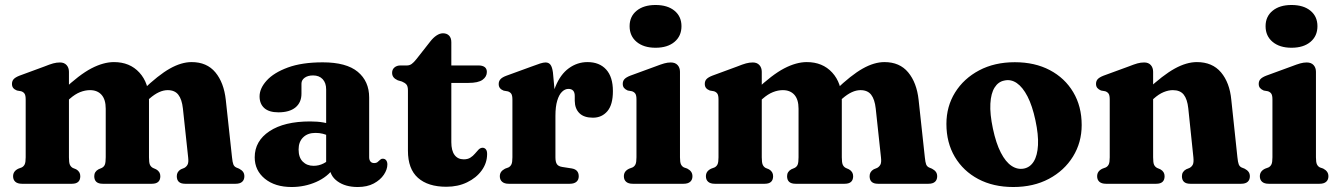

<svg xmlns="http://www.w3.org/2000/svg" viewBox="-20 -737 5369 770"><path d="M256.5 -449V-106Q256.5 -85 260.2 -76.5Q264 -68 272 -63.5L285.5 -58Q302 -48.5 302 -30.5Q302 0 268.5 0H68Q50.5 0 41.5 -8Q32.5 -16 32.5 -30Q32.5 -40.5 37.8 -48Q43 -55.5 53.5 -60.5L67 -65.5Q75 -69.5 79 -77.8Q83 -86 83 -106V-337.5Q83 -354.5 78.5 -361.2Q74 -368 65 -371L48 -374Q38 -378 33 -384.2Q28 -390.5 28 -400.5Q28 -412 34.8 -419.5Q41.5 -427 58 -433.5L158.5 -470.5Q179.5 -479 193.2 -482.8Q207 -486.5 220.5 -486.5Q237.5 -486.5 247 -476Q256.5 -465.5 256.5 -449ZM241.5 -324.5 212.5 -356.5 233 -376Q298 -437.5 346.5 -462.8Q395 -488 437 -488Q500.5 -488 539 -446Q577.5 -404 577.5 -334.5V-106Q577.5 -85 581.2 -76.5Q585 -68 593.5 -63.5L606 -58Q623 -48.5 623 -30.5Q623 0 589 0H392Q358 0 358 -30.5Q358 -48.5 375 -58L388 -63.5Q397 -68 400.5 -76.8Q404 -85.5 404 -106.5V-301Q404 -338 387.2 -356.8Q370.5 -375.5 341 -375.5Q321.5 -375.5 301.2 -367.5Q281 -359.5 260 -341ZM561 -325 532 -357 552.5 -376Q615 -436 661.2 -462Q707.5 -488 748.5 -488Q809.5 -488 843.8 -446.8Q878 -405.5 885.5 -336.5L910.5 -106Q912.5 -86 915.8 -77.8Q919 -69.5 927 -65.5L939 -60.5Q949.5 -55 954.8 -47.8Q960 -40.5 960 -30Q960 -16 951.2 -8Q942.5 0 925 0H722.5Q689 0 689 -30.5Q689 -48.5 705.5 -58L719 -63.5Q727.5 -68 732.2 -76.8Q737 -85.5 734.5 -106.5L713.5 -302Q709.5 -338.5 695.2 -357Q681 -375.5 652.5 -375.5Q635.5 -375.5 617.5 -367.2Q599.5 -359 579.5 -341.5Z M1302 -69.5V-82L1288 -85V-378.5Q1288 -404.5 1274 -419.5Q1260 -434.5 1235.5 -434.5Q1214.5 -434.5 1201.8 -425.2Q1189 -416 1189 -401.5V-361.5Q1189 -326 1165 -306.2Q1141 -286.5 1096.5 -286.5Q1059 -286.5 1040 -303.5Q1021 -320.5 1021 -350.5Q1021 -382.5 1049.5 -414Q1078 -445.5 1134.2 -466.2Q1190.5 -487 1274.5 -487Q1369 -487 1414.8 -449Q1460.5 -411 1460.5 -346V-106.5Q1460.5 -96 1465.5 -89.5Q1470.5 -83 1481 -83Q1489 -83 1493.5 -86.5Q1498 -90 1502 -94Q1504.5 -96.5 1507.5 -98.5Q1510.5 -100.5 1515 -100.5Q1524 -100.5 1528.8 -94Q1533.5 -87.5 1533.5 -77.5Q1533.5 -57.5 1519.5 -36.5Q1505.5 -15.5 1479 -1.2Q1452.5 13 1414.5 13Q1365 13 1333.5 -9.8Q1302 -32.5 1302 -69.5ZM1001.5 -106Q1001.5 -171.5 1060.8 -210.8Q1120 -250 1223.5 -250Q1253.5 -250 1277.2 -245.8Q1301 -241.5 1317 -234L1302 -190.5Q1288.5 -197 1275 -200.5Q1261.5 -204 1245 -204Q1214 -204 1195.8 -186.2Q1177.5 -168.5 1177.5 -137.5Q1177.5 -105.5 1194.2 -88.8Q1211 -72 1237.5 -72Q1259 -72 1277.5 -81.5Q1296 -91 1307.5 -105.5L1319.5 -64.5Q1294 -27.5 1247.8 -7.2Q1201.5 13 1149.5 13Q1083 13 1042.2 -20.2Q1001.5 -53.5 1001.5 -106Z M1592 -410 1575 -415Q1564 -420 1558.2 -427.2Q1552.5 -434.5 1552.5 -445Q1552.5 -458.5 1562 -466.5Q1571.5 -474.5 1586 -474.5H1612Q1622.5 -474.5 1631 -480.5Q1639.5 -486.5 1650.5 -500.5L1705.5 -570.5Q1717.5 -586 1730.8 -594.8Q1744 -603.5 1756.5 -603.5Q1772 -603.5 1781 -594.2Q1790 -585 1790 -567.5V-167Q1790 -133 1803 -115.5Q1816 -98 1840 -98Q1856 -98 1866.5 -104.8Q1877 -111.5 1884.5 -120.5Q1892 -129.5 1899 -136.8Q1906 -144 1915 -144.5Q1923.5 -144.5 1928.8 -137.8Q1934 -131 1933.5 -117.5Q1933 -82.5 1911.5 -53Q1890 -23.5 1853.2 -5.8Q1816.5 12 1770 12Q1696.5 12 1656.2 -23.8Q1616 -59.5 1616 -132.5V-374Q1616 -391 1610 -398Q1604 -405 1592 -410ZM1726.5 -404.5V-474.5H1899.5Q1915 -474.5 1923.8 -468Q1932.5 -461.5 1932.5 -448.5Q1932.5 -429.5 1915.2 -417Q1898 -404.5 1858.5 -404.5Z M2187.5 -265Q2187.5 -340 2207.5 -389.5Q2227.5 -439 2261.5 -463.5Q2295.5 -488 2336 -488Q2384 -488 2411 -458.2Q2438 -428.5 2438 -371.5Q2438 -317 2415.8 -291Q2393.5 -265 2358 -265Q2322 -265 2303.8 -283Q2285.5 -301 2285 -332.5V-352Q2285 -366.5 2278.5 -373.5Q2272 -380.5 2259.5 -380.5Q2246 -380.5 2234 -369Q2222 -357.5 2214.8 -333.5Q2207.5 -309.5 2207.5 -272.5ZM2197.5 -446.5 2207.5 -338.5V-106Q2207.5 -88 2213.2 -79Q2219 -70 2234.5 -67.5L2273 -61.5Q2287.5 -59 2294.2 -51Q2301 -43 2301 -30Q2301 -16 2291.8 -8Q2282.5 0 2265 0H2020Q2003 0 1993.8 -8Q1984.5 -16 1984.5 -30Q1984.5 -40.5 1989.8 -47.8Q1995 -55 2005.5 -60.5L2019 -65.5Q2027 -69.5 2031 -77.8Q2035 -86 2035 -106V-337Q2035 -354 2030.5 -360.8Q2026 -367.5 2017 -370.5L2000 -373.5Q1990.5 -377 1985.2 -383.5Q1980 -390 1980 -400Q1980 -411.5 1987 -419.2Q1994 -427 2010 -433L2110 -469.5Q2133.5 -478.5 2146.5 -482.5Q2159.5 -486.5 2168 -486.5Q2180.5 -486.5 2187.5 -477.5Q2194.5 -468.5 2197.5 -446.5Z M2707 -449V-106Q2707 -86 2711 -77.8Q2715 -69.5 2723 -65.5L2736 -61Q2746.5 -55.5 2751.8 -48Q2757 -40.5 2757 -30Q2757 -16 2748 -8Q2739 0 2721.5 0H2517.5Q2500 0 2491 -8Q2482 -16 2482 -30Q2482 -40.5 2487.2 -48Q2492.5 -55.5 2503 -60.5L2516.5 -65.5Q2524.5 -69.5 2528.5 -77.8Q2532.5 -86 2532.5 -106V-338Q2532.5 -354.5 2528 -361.2Q2523.5 -368 2514.5 -371L2497.5 -374Q2488 -378 2482.8 -384.2Q2477.5 -390.5 2477.5 -400.5Q2477.5 -412 2484.2 -419.5Q2491 -427 2507.5 -433.5L2608.5 -470.5Q2630.5 -479 2644 -482.8Q2657.5 -486.5 2670 -486.5Q2688 -486.5 2697.5 -476Q2707 -465.5 2707 -449ZM2609 -545.5Q2561.5 -545.5 2533.2 -569Q2505 -592.5 2505 -632Q2505 -671 2533.2 -694Q2561.5 -717 2609 -717Q2657 -717 2685 -694Q2713 -671 2713 -632Q2713 -592.5 2685 -569Q2657 -545.5 2609 -545.5Z M3035 -449V-106Q3035 -85 3038.8 -76.5Q3042.5 -68 3050.5 -63.5L3064 -58Q3080.5 -48.5 3080.5 -30.5Q3080.5 0 3047 0H2846.5Q2829 0 2820 -8Q2811 -16 2811 -30Q2811 -40.5 2816.2 -48Q2821.5 -55.5 2832 -60.5L2845.5 -65.5Q2853.5 -69.5 2857.5 -77.8Q2861.5 -86 2861.5 -106V-337.5Q2861.5 -354.5 2857 -361.2Q2852.5 -368 2843.5 -371L2826.5 -374Q2816.5 -378 2811.5 -384.2Q2806.5 -390.5 2806.5 -400.5Q2806.5 -412 2813.2 -419.5Q2820 -427 2836.5 -433.5L2937 -470.5Q2958 -479 2971.8 -482.8Q2985.5 -486.5 2999 -486.5Q3016 -486.5 3025.5 -476Q3035 -465.5 3035 -449ZM3020 -324.5 2991 -356.5 3011.5 -376Q3076.5 -437.5 3125 -462.8Q3173.5 -488 3215.5 -488Q3279 -488 3317.5 -446Q3356 -404 3356 -334.5V-106Q3356 -85 3359.8 -76.5Q3363.5 -68 3372 -63.5L3384.5 -58Q3401.5 -48.5 3401.5 -30.5Q3401.5 0 3367.5 0H3170.5Q3136.5 0 3136.5 -30.5Q3136.5 -48.5 3153.5 -58L3166.5 -63.5Q3175.5 -68 3179 -76.8Q3182.5 -85.5 3182.5 -106.5V-301Q3182.5 -338 3165.8 -356.8Q3149 -375.5 3119.5 -375.5Q3100 -375.5 3079.8 -367.5Q3059.5 -359.5 3038.5 -341ZM3339.5 -325 3310.5 -357 3331 -376Q3393.5 -436 3439.8 -462Q3486 -488 3527 -488Q3588 -488 3622.2 -446.8Q3656.5 -405.5 3664 -336.5L3689 -106Q3691 -86 3694.2 -77.8Q3697.5 -69.5 3705.5 -65.5L3717.5 -60.5Q3728 -55 3733.2 -47.8Q3738.5 -40.5 3738.5 -30Q3738.5 -16 3729.8 -8Q3721 0 3703.5 0H3501Q3467.5 0 3467.5 -30.5Q3467.5 -48.5 3484 -58L3497.5 -63.5Q3506 -68 3510.8 -76.8Q3515.5 -85.5 3513 -106.5L3492 -302Q3488 -338.5 3473.8 -357Q3459.5 -375.5 3431 -375.5Q3414 -375.5 3396 -367.2Q3378 -359 3358 -341.5Z M4050 -487.5Q4130 -487.5 4190.2 -455.8Q4250.5 -424 4284.2 -367.2Q4318 -310.5 4318 -235.5Q4318 -165.5 4283 -109Q4248 -52.5 4186.5 -19.8Q4125 13 4043.5 13Q3963.5 13 3903.2 -19Q3843 -51 3809.2 -108Q3775.5 -165 3775.5 -240Q3775.5 -310 3810.2 -366Q3845 -422 3906.8 -454.8Q3968.5 -487.5 4050 -487.5ZM4086.5 -61Q4111.5 -66 4126 -89.8Q4140.5 -113.5 4142.8 -155Q4145 -196.5 4132.5 -254.5Q4120 -313 4100.8 -350.2Q4081.5 -387.5 4057.8 -403.8Q4034 -420 4008 -414Q3983.5 -409.5 3968.8 -386Q3954 -362.5 3951.8 -321.2Q3949.5 -280 3962 -221Q3974.5 -162 3993.8 -124.8Q4013 -87.5 4036.8 -71.8Q4060.5 -56 4086.5 -61Z M4604.5 -449V-106Q4604.5 -85 4608.2 -76.5Q4612 -68 4620.5 -63.5L4633.5 -58Q4650.5 -48.5 4650.5 -30.5Q4650.5 0 4617 0H4415.5Q4398 0 4389 -8Q4380 -16 4380 -30Q4380 -40.5 4385.2 -48Q4390.5 -55.5 4401 -60.5L4414.5 -65.5Q4422.5 -69.5 4426.5 -77.8Q4430.5 -86 4430.5 -106V-338Q4430.5 -354.5 4426 -361.2Q4421.5 -368 4412.5 -371L4395.5 -374Q4386 -378 4380.8 -384.2Q4375.5 -390.5 4375.5 -400.5Q4375.5 -412 4382.2 -419.5Q4389 -427 4405.5 -433.5L4506.5 -470.5Q4528 -479 4541.5 -482.8Q4555 -486.5 4568.5 -486.5Q4586 -486.5 4595.2 -476Q4604.5 -465.5 4604.5 -449ZM4588.5 -325 4559.5 -357 4579.5 -376Q4644 -436 4691.2 -462Q4738.5 -488 4780 -488Q4842 -488 4876.8 -446.8Q4911.5 -405.5 4918 -337L4942.5 -106.5Q4944.5 -86.5 4947.8 -78Q4951 -69.5 4959 -65.5L4971.5 -60.5Q4982 -55 4987.2 -47.8Q4992.5 -40.5 4992.5 -30Q4992.5 -16 4983.8 -8Q4975 0 4957.5 0H4753.5Q4720 0 4720 -30.5Q4720 -48.5 4737 -58L4750.5 -63.5Q4759 -68 4763.5 -76.5Q4768 -85 4766 -106L4745.5 -302.5Q4741.5 -339.5 4727.2 -357.5Q4713 -375.5 4683.5 -375.5Q4666 -375.5 4646.5 -367.5Q4627 -359.5 4606.5 -341Z M5257.5 -449V-106Q5257.5 -86 5261.5 -77.8Q5265.5 -69.5 5273.5 -65.5L5286.5 -61Q5297 -55.5 5302.2 -48Q5307.5 -40.5 5307.5 -30Q5307.5 -16 5298.5 -8Q5289.5 0 5272 0H5068Q5050.5 0 5041.5 -8Q5032.5 -16 5032.5 -30Q5032.5 -40.5 5037.8 -48Q5043 -55.5 5053.5 -60.5L5067 -65.5Q5075 -69.5 5079 -77.8Q5083 -86 5083 -106V-338Q5083 -354.5 5078.5 -361.2Q5074 -368 5065 -371L5048 -374Q5038.5 -378 5033.2 -384.2Q5028 -390.5 5028 -400.5Q5028 -412 5034.8 -419.5Q5041.5 -427 5058 -433.5L5159 -470.5Q5181 -479 5194.5 -482.8Q5208 -486.5 5220.5 -486.5Q5238.5 -486.5 5248 -476Q5257.5 -465.5 5257.5 -449ZM5159.5 -545.5Q5112 -545.5 5083.8 -569Q5055.5 -592.5 5055.5 -632Q5055.5 -671 5083.8 -694Q5112 -717 5159.5 -717Q5207.5 -717 5235.5 -694Q5263.5 -671 5263.5 -632Q5263.5 -592.5 5235.5 -569Q5207.5 -545.5 5159.5 -545.5Z"/></svg>

Font: Fraunces 28pt Soft Wonky
Style: Bold
Weight: 700
Version: Version 1.000;[b76b70a41]